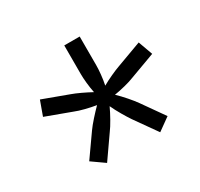

<svg xmlns="http://www.w3.org/2000/svg" viewBox="-115 -763 830 798"><g transform="rotate(-30 300.0 -364.0)"><path d="M187 -108 126 -151 200 -256Q212 -273 232.5 -296Q253 -319 271 -337Q246 -341 218.5 -348Q191 -355 174 -362L52 -407L77 -476L199 -431Q216 -425 240.5 -413.5Q265 -402 287 -390Q282 -414 279.5 -439.5Q277 -465 277 -483V-620H351V-483Q351 -465 348.5 -439.5Q346 -414 341 -390Q362 -402 387 -413.5Q412 -425 429 -431L551 -476L576 -407L454 -362Q437 -355 409.5 -348Q382 -341 357 -337Q376 -319 396 -296Q416 -273 428 -256L502 -151L442 -108L367 -214Q356 -230 340.5 -256.5Q325 -283 314 -307Q303 -283 288 -256.5Q273 -230 261 -214Z"/></g></svg>

Font: JetBrains Mono NL Light
Style: Italic
Weight: 300
Italic angle: -9°
Designer: Philipp Nurullin, Konstantin Bulenkov
Foundry: JetBrains
Version: Version 2.304; ttfautohint (v1.8.4.7-5d5b)